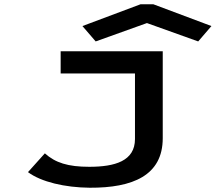

<svg xmlns="http://www.w3.org/2000/svg" viewBox="-20 -705 1040 899"><path d="M428 -511 668 -597 908 -511 970 -583 698 -685H638L366 -583ZM400 174C601 175 742 117 742 -58V-465H264V-361H612V-54C612 49 518 76 398 76C298 76 239 57 190 13L111 101C173 147 284 173 400 174Z"/></svg>

Font: Inconsolata UltraExpanded
Style: Bold
Weight: 700
Width: 9
Monospace: yes
Designer: Raph Levien, Cyreal, Brenton Simpson
Foundry: Raph Levien, Cyreal, Google
Version: Version 3.100